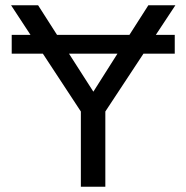

<svg xmlns="http://www.w3.org/2000/svg" viewBox="-20 -708 707 728"><path d="M379.4 -285.2V0H286.6V-285.2L142.6 -504.4H24.4V-575.7H95.7L22 -688H124.5L196.3 -575.7H470.7L542.5 -688H645L570.8 -575.7H642.6V-504.4H523.9ZM241.7 -504.4 334 -360.4 425.3 -504.4Z"/></svg>

Font: Arimo
Style: Regular
Weight: 400
Designer: Steve Matteson
Foundry: Monotype Imaging Inc.
Version: Version 1.33